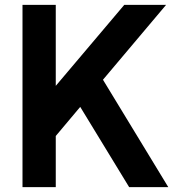

<svg xmlns="http://www.w3.org/2000/svg" viewBox="-20 -765 719 785"><path d="M208 0V-209L308 -328L508 0H668L401 -439L659 -745H488L208 -414V-745H72V0Z"/></svg>

Font: Plus Jakarta Sans
Style: Bold
Weight: 700
Designer: Gumpita Rahayu
Foundry: Tokotype
Version: Version 2.071;gftools[0.9.30]